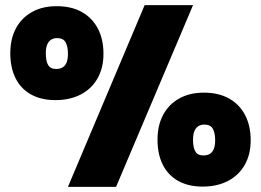

<svg xmlns="http://www.w3.org/2000/svg" viewBox="-20 -726 1014 746"><path d="M542 -706 244 0H431L730 -706ZM200 -702Q145 -702 104.5 -679.5Q64 -657 42 -616Q20 -575 20 -519Q20 -463 40.5 -422Q61 -381 100.5 -359Q140 -337 195 -337Q252 -337 294 -359Q336 -381 359 -421.5Q382 -462 382 -517Q382 -573 360.5 -614.5Q339 -656 298.5 -679Q258 -702 200 -702ZM202 -578Q226 -578 235 -561.5Q244 -545 244 -517Q244 -497 239 -484Q234 -471 224 -464.5Q214 -458 198 -458Q176 -458 167 -473.5Q158 -489 158 -519Q158 -540 163.5 -553Q169 -566 179 -572Q189 -578 202 -578ZM772 -366Q717 -366 676.5 -343.5Q636 -321 614 -280Q592 -239 592 -183Q592 -127 612.5 -86Q633 -45 672.5 -23Q712 -1 767 -1Q824 -1 866 -23Q908 -45 931 -85.5Q954 -126 954 -181Q954 -237 932.5 -278.5Q911 -320 870.5 -343Q830 -366 772 -366ZM774 -242Q798 -242 807 -225.5Q816 -209 816 -181Q816 -161 811 -148Q806 -135 796 -128.5Q786 -122 770 -122Q748 -122 739 -137.5Q730 -153 730 -183Q730 -204 735.5 -217Q741 -230 751 -236Q761 -242 774 -242Z"/></svg>

Font: Catamaran Thin Black
Style: Regular
Weight: 900
Version: Version 2.000